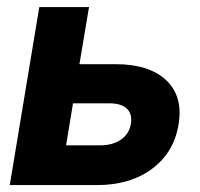

<svg xmlns="http://www.w3.org/2000/svg" viewBox="-20 -536 579 556"><path d="M210 -350.1H315.4Q412.6 -350.1 461.7 -303.2Q510.7 -256.3 497.1 -175.8Q483.9 -94.7 420.7 -47.4Q357.4 0 260.3 0H8.3L93.8 -515.6H237.8ZM191.4 -236.8 171.4 -115.2H271Q306.2 -115.2 330.1 -131.6Q354 -147.9 358.9 -176.8Q363.8 -205.1 347.9 -220.9Q332 -236.8 296.4 -236.8Z"/></svg>

Font: Inter Display
Style: Bold Italic
Weight: 700
Italic angle: -9.39999°
Designer: Rasmus Andersson
Foundry: rsms
Version: Version 4.000;git-a52131595